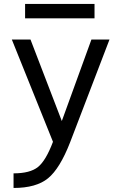

<svg xmlns="http://www.w3.org/2000/svg" viewBox="-20 -725 602 975"><path d="M107.4 -631.8V-705.1H460V-631.8ZM293.9 -110.4 444.3 -524.4H536.1L335.9 -2Q284.2 130.9 224.1 180.2Q164.1 229.5 48.8 229.5V155.3Q132.8 155.3 172.9 123Q212.9 90.8 249 -4.9L40 -524.4H134.8Z"/></svg>

Font: Gen Shin Gothic Regular
Style: Regular
Weight: 400
Designer: [Source Han Sans]
Ryoko NISHIZUKA  (kana & ideographs); Paul D. Hunt (Latin, Greek & Cyrillic); Wenlong ZHANG  (bopomofo
Version: Version 1.002.20150607